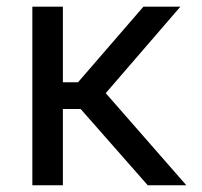

<svg xmlns="http://www.w3.org/2000/svg" viewBox="-20 -548 597 568"><path d="M166 -528.3V0H75.7V-528.3ZM513.7 -528.3 252.4 -225.6H135.7L122.1 -304.7H210.9L404.3 -528.3ZM417 0 206.5 -239.3 264.6 -304.7 531.2 0Z"/></svg>

Font: Vazirmatn
Style: Regular
Weight: 400
Designer: Saber Rastikerdar
Foundry: Saber Rastikerdar
Version: Version 33.003;September 2, 2022;FontCreator 14.0.0.2862 64-